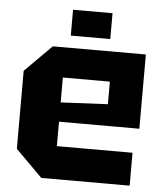

<svg xmlns="http://www.w3.org/2000/svg" viewBox="-52 -768 694 814"><g transform="rotate(5 295.0 -361.0)"><path d="M40 -114V-446L154 -560H550V-244H208V-140H530V0H154ZM208 -326 408 -336V-432H208ZM226 -612V-722H394V-612Z"/></g></svg>

Font: Tektur
Style: Bold
Weight: 700
Designer: Adam Jagosz
Foundry: Adam Jagosz
Version: Version 1.005;gftools[0.9.30]